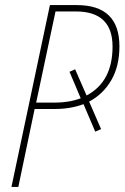

<svg xmlns="http://www.w3.org/2000/svg" viewBox="-20 -734 489 754"><path d="M198 -689H278Q422 -689 422 -551Q422 -413 320 -359L275 -462L253 -452L297 -348Q251 -331 196 -331H122ZM52 0 116 -306H195Q257 -306 308 -325L354 -217L377 -227L330 -335Q385 -364 417 -419Q449 -474 449 -552Q449 -714 282 -714H176L25 0Z"/></svg>

Font: Noto Sans Display SemiCondensed Thin
Style: Italic
Weight: 250
Width: 4
Designer: Monotype Design team
Foundry: Monotype Imaging Inc.
Version: 1.000